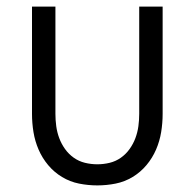

<svg xmlns="http://www.w3.org/2000/svg" viewBox="-20 -550 590 582"><path d="M275 12Q247 12 219.5 6.5Q192 1 168 -13.5Q144 -28 126 -49.5Q108 -71 97 -96.5Q86 -122 81.5 -149.5Q77 -177 77 -205V-530H148V-205Q148 -186 150.5 -167.5Q153 -149 159.5 -131.5Q166 -114 177 -98.5Q188 -83 203.5 -72Q219 -61 237.5 -56.5Q256 -52 275 -52Q294 -52 312.5 -56.5Q331 -61 346.5 -72Q362 -83 373 -98.5Q384 -114 390.5 -131.5Q397 -149 399.5 -167.5Q402 -186 402 -205V-530H473V-205Q473 -177 468.5 -149.5Q464 -122 453 -96.5Q442 -71 424 -49.5Q406 -28 382 -13.5Q358 1 330.5 6.5Q303 12 275 12Z"/></svg>

Font: Lode Term
Style: Regular
Weight: 400
Monospace: yes
Designer: Belleve Invis
Foundry: Belleve Invis
Version: Version 29.2.0